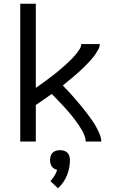

<svg xmlns="http://www.w3.org/2000/svg" viewBox="-20 -755 640 1024"><path d="M88 0V-735H171V-286Q183 -295 194.5 -303Q206 -311 217.5 -319.5Q229 -328 240.5 -336.5Q252 -345 263 -353.5Q274 -362 285 -371Q296 -380 307 -389.5Q318 -399 328.5 -408.5Q339 -418 349.5 -428Q360 -438 369.5 -448Q379 -458 388 -469.5Q397 -481 405 -493.5Q413 -506 413 -520H512Q512 -505 504.5 -491.5Q497 -478 488.5 -465.5Q480 -453 470 -441.5Q460 -430 450 -419.5Q440 -409 429 -398Q418 -387 407 -377Q396 -367 384.5 -357Q373 -347 361.5 -337.5Q350 -328 338.5 -318.5Q327 -309 315 -299Q328 -286 340.5 -272.5Q353 -259 365 -245.5Q377 -232 389 -218Q401 -204 413 -189.5Q425 -175 436 -160.5Q447 -146 458 -131.5Q469 -117 479 -101.5Q489 -86 497.5 -69.5Q506 -53 513 -35.5Q520 -18 520 0H437Q437 -16 431 -31Q425 -46 417.5 -59.5Q410 -73 401 -86.5Q392 -100 382.5 -112.5Q373 -125 363 -137.5Q353 -150 342.5 -162Q332 -174 321.5 -185.5Q311 -197 300 -208.5Q289 -220 278 -231.5Q267 -243 256 -254Q235 -239 213.5 -224Q192 -209 171 -195V0ZM289 249 249 211Q261 198 270.5 182.5Q280 167 285 151Q277 149 269 144.5Q261 140 256 132.5Q251 125 249 116.5Q247 108 247 99Q247 88 250 77.5Q253 67 260.5 59.5Q268 52 278.5 49Q289 46 300 46Q311 46 321.5 49Q332 52 339.5 59.5Q347 67 350 77.5Q353 88 353 99Q353 120 349 140.5Q345 161 337 180.5Q329 200 317 217.5Q305 235 289 249Z"/></svg>

Font: Bmono
Style: Regular
Weight: 400
Monospace: yes
Designer: Belleve Invis
Foundry: Belleve Invis
Version: Version 11.2.2; ttfautohint (v1.8.2)